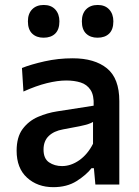

<svg xmlns="http://www.w3.org/2000/svg" viewBox="-20 -744 560 774"><path d="M195 10.5Q131 10.5 89 -27.8Q47 -66 47 -136.5Q47 -191.5 71.2 -224Q95.5 -256.5 133 -272.8Q170.5 -289 210 -295L357.5 -318Q359.5 -359.5 345 -381.5Q330.5 -403.5 305 -411.5Q279.5 -419.5 247 -419.5Q212.5 -419.5 169 -408.8Q125.5 -398 74.5 -375L68.5 -470Q105.5 -484.5 160 -496.8Q214.5 -509 273 -509Q361.5 -509 411.2 -468.5Q461 -428 461 -336.5V0H364.5L358.5 -66H349Q327.5 -38.5 288.8 -14Q250 10.5 195 10.5ZM230 -74.5Q266 -74.5 299.8 -98.2Q333.5 -122 355 -164.5V-252.5Q348 -248 336 -244Q324 -240 300.5 -235Q277 -230 234.5 -222.5Q197.5 -216 176.5 -195.8Q155.5 -175.5 155.5 -141Q155.5 -104.5 177.8 -89.5Q200 -74.5 230 -74.5ZM373 -592Q344.5 -592 327.2 -608.5Q310 -625 310 -658Q310 -689 327.2 -706.5Q344.5 -724 374 -724Q403.5 -724 420.2 -705.8Q437 -687.5 437 -658Q437 -625 420 -608.5Q403 -592 373 -592ZM155.5 -592Q127 -592 109.8 -608.5Q92.5 -625 92.5 -658Q92.5 -689 109.8 -706.5Q127 -724 156.5 -724Q186 -724 202.8 -705.8Q219.5 -687.5 219.5 -658Q219.5 -625 202.5 -608.5Q185.5 -592 155.5 -592Z"/></svg>

Font: Heraclito Medium
Style: Regular
Weight: 500
Designer: Kostas Bartsokas (font) & Cristiano Sobral (main changes)
Foundry: Kostas Bartsokas (font) & Cristiano Sobral (main changes)
Version: Version 1.00;July 8, 2020;FontCreator 13.0.0.2655 64-bit